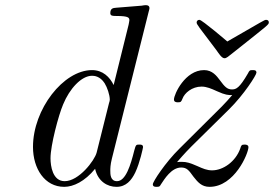

<svg xmlns="http://www.w3.org/2000/svg" viewBox="-20 -714 1063 745"><path d="M743 -627C743 -619 749 -613 820 -519C828 -508 840 -488 851 -488C859 -488 865 -494 889 -513C1026 -622 1023 -618 1023 -628C1023 -633 1019 -637 1013 -637C1005 -637 1004 -634 862 -553C862 -553 764 -637 754 -637H753C747 -637 743 -632 743 -627ZM573 1C573 11 582 11 588 11C599 11 600 9 604 2C618 -19 645 -64 683 -64C705 -64 713 -53 731 -28C747 -8 762 11 793 11C890 11 944 -119 944 -143C944 -153 932 -153 929 -153C917 -153 916 -150 912 -137C894 -87 846 -53 803 -53C783 -53 767 -60 747 -69C717 -82 705 -86 685 -86C680 -86 672 -86 667 -85C674 -93 695 -118 723 -146L868 -289C927 -347 975 -423 975 -432C975 -442 967 -442 961 -442C949 -442 948 -441 942 -429C909 -372 896 -367 880 -367C862 -367 852 -377 833 -403C821 -419 804 -442 772 -442C698 -442 655 -348 655 -328C655 -319 662 -317 670 -317C682 -317 683 -319 688 -331C696 -353 725 -378 762 -378C782 -378 800 -370 822 -360C855 -345 866 -345 881 -345C866 -328 857 -317 841 -301L677 -138C621 -83 573 -9 573 1ZM108 -144C108 -59 154 11 229 11C265 11 309 -10 349 -59C360 -10 397 11 432 11C469 11 490 -14 505 -45C523 -83 535 -141 535 -143C535 -153 527 -153 520 -153C508 -153 507 -152 501 -130C487 -74 468 -11 434 -11C408 -11 408 -38 408 -52C408 -59 408 -74 414 -98L557 -669C558 -672 560 -680 560 -682C560 -691 554 -694 546 -694C543 -694 533 -693 530 -692L431 -684C419 -683 408 -682 408 -663C408 -652 418 -652 432 -652C480 -652 482 -645 482 -635C482 -632 479 -619 479 -618L421 -384C406 -415 379 -442 337 -442C226 -442 108 -290 108 -144ZM176 -100C176 -150 207 -267 225 -309C250 -370 296 -420 337 -420C345 -420 368 -419 386 -391C396 -375 406 -346 406 -327C406 -324 405 -320 403 -314L355 -122C347 -91 286 -11 231 -11C184 -11 176 -70 176 -100Z"/></svg>

Font: CMU Serif
Style: Italic
Weight: 500
Italic angle: -14.04°
Version: Version 0.7.0